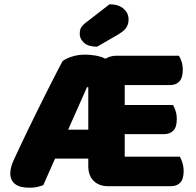

<svg xmlns="http://www.w3.org/2000/svg" viewBox="-20 -866 915 896"><path d="M485 3Q442 3 417 -22Q392 -47 392 -90V-126H237L182 -2Q168 3 153.5 6.5Q139 10 118 10Q72 10 50 -7.5Q28 -25 28 -56Q28 -70 31.5 -84.5Q35 -99 43 -117Q56 -145 74.5 -184.5Q93 -224 115 -269Q137 -314 160 -361Q183 -408 204.5 -450Q226 -492 243.5 -526.5Q261 -561 272 -581Q286 -592 314.5 -601.5Q343 -611 378 -611Q398 -611 424 -607Q450 -603 472 -592Q495 -606 524 -606H815Q822 -595 827.5 -578Q833 -561 833 -540Q833 -503 817 -486Q801 -469 773 -469H562V-376H787Q794 -365 799.5 -348Q805 -331 805 -310Q805 -273 789 -256.5Q773 -240 745 -240H562V-135H819Q826 -124 831.5 -106Q837 -88 837 -67Q837 -30 821 -13.5Q805 3 777 3ZM298 -261H392V-459H386ZM491 -846Q533 -846 556.5 -825.5Q580 -805 580 -775Q580 -755 570.5 -739Q561 -723 533 -706L433 -648Q393 -648 372.5 -666Q352 -684 352 -708Q352 -720 355.5 -731Q359 -742 375 -756Z"/></svg>

Font: Baloo Bhai 2 ExtraBold
Style: Regular
Weight: 800
Designer: Supriya Tembe, Noopur Datye and Ek Type
Foundry: Ek Type
Version: Version 1.640;PS 1.000;hotconv 16.6.51;makeotf.lib2.5.65220;